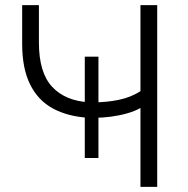

<svg xmlns="http://www.w3.org/2000/svg" viewBox="-20 -725 731 745"><path d="M525 0V-306Q504 -294 474.5 -285.5Q445 -277 412 -272.5Q379 -268 347 -268L362 -279V-112H309V-279L323 -268Q242 -273 184.5 -304.5Q127 -336 96.5 -398Q66 -460 66 -555V-705H131V-560Q131 -443 182.5 -388Q234 -333 327 -328L309 -318V-505H362V-318L346 -328Q394 -328 440.5 -337.5Q487 -347 525 -371V-705H590V0Z"/></svg>

Font: Nunito Sans 10pt Light
Style: Regular
Weight: 300
Designer: Vernon Adams
Foundry: Vernon Adams
Version: Version 3.101;gftools[0.9.27]